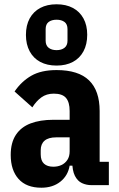

<svg xmlns="http://www.w3.org/2000/svg" viewBox="-20 -864 556 896"><path d="M488 0H407Q383 0 362.5 -9.5Q342 -19 329.5 -43.5Q317 -68 317 -113V-127L348 -91H305Q297 -44 261.5 -16Q226 12 173 12Q103 12 66.5 -29Q30 -70 30 -141Q30 -198 54 -234.5Q78 -271 122.5 -288Q167 -305 229 -305H305V-346Q305 -387 288 -407Q271 -427 231 -427Q197 -427 173 -409.5Q149 -392 131 -363L48 -437Q80 -484 126 -510.5Q172 -537 244 -537Q346 -537 395.5 -489Q445 -441 445 -346V-109H488ZM305 -223H242Q206 -223 188 -207.5Q170 -192 170 -163V-144Q170 -114 185.5 -100Q201 -86 229 -86Q250 -86 267 -94Q284 -102 294.5 -118Q305 -134 305 -158ZM244 -558Q200 -558 168 -575Q136 -592 118.5 -624.5Q101 -657 101 -701Q101 -746 118.5 -778Q136 -810 168 -827Q200 -844 244 -844Q288 -844 320 -827Q352 -810 369.5 -778Q387 -746 387 -702Q387 -657 369.5 -624.5Q352 -592 320 -575Q288 -558 244 -558ZM244 -630Q267 -630 281 -641Q295 -652 295 -674V-728Q295 -751 281 -761.5Q267 -772 244 -772Q221 -772 207 -761.5Q193 -751 193 -728V-674Q193 -652 207 -641Q221 -630 244 -630Z"/></svg>

Font: IBM Plex Sans Condensed
Style: Bold
Weight: 700
Width: 3
Designer: Mike Abbink, Paul van der Laan, Pieter van Rosmalen
Foundry: Bold Monday
Version: Version 3.201